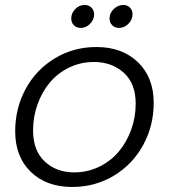

<svg xmlns="http://www.w3.org/2000/svg" viewBox="-20 -743 682 771"><path d="M597.2 -330.1Q597.2 -237.8 554.7 -160.2Q512.2 -82.5 437 -37.4Q361.8 7.8 270 7.8Q166.5 7.8 103.8 -52.7Q41 -113.3 41 -215.8Q41 -308.1 82.8 -385.5Q124.5 -462.9 199.7 -508.5Q274.9 -554.2 367.2 -554.2Q470.7 -554.2 533.9 -493.2Q597.2 -432.1 597.2 -330.1ZM112.8 -219.2Q112.8 -138.2 159.7 -94.5Q206.5 -50.8 277.8 -50.8Q331.1 -50.8 377.7 -73.2Q424.3 -95.7 456.3 -133.5Q488.3 -171.4 506.6 -221.7Q524.9 -272 524.9 -326.2Q524.9 -407.7 477.1 -450.9Q429.2 -494.1 356.9 -494.1Q303.7 -494.1 257.6 -471.7Q211.4 -449.2 179.9 -411.4Q148.4 -373.5 130.6 -323.7Q112.8 -273.9 112.8 -219.2ZM304.2 -630.9Q287.1 -630.9 276.6 -641.8Q266.1 -652.8 266.1 -668.9Q266.1 -690.4 282.2 -706.8Q298.3 -723.1 319.8 -723.1Q336.4 -723.1 347.2 -712.4Q357.9 -701.7 357.9 -685.1Q357.9 -663.6 341.6 -647.2Q325.2 -630.9 304.2 -630.9ZM458 -630.9Q440.9 -630.9 430.4 -641.8Q419.9 -652.8 419.9 -668.9Q419.9 -690.4 436.8 -706.8Q453.6 -723.1 475.1 -723.1Q491.2 -723.1 501.7 -712.6Q512.2 -702.1 512.2 -686Q512.2 -664.1 495.6 -647.5Q479 -630.9 458 -630.9Z"/></svg>

Font: SVN-Poppins Light
Style: Italic
Weight: 300
Italic angle: -10°
Designer: Ninad Kale (Devanagari), Jonny Pinhorn (Latin)
Foundry: Indian Type Foundry
Version: Version 3.002 2017